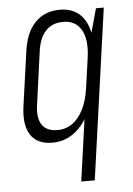

<svg xmlns="http://www.w3.org/2000/svg" viewBox="-52 -587 557 807"><g transform="rotate(-5 226.0 -183.5)"><path d="M152 7Q88 7 60 -35.5Q32 -78 44 -160L75 -380Q85 -462 125.5 -504.5Q166 -547 231 -547Q279 -547 310 -521.5Q341 -496 353 -448.5Q365 -401 355 -334L338 -209Q329 -143 303 -94.5Q277 -46 238.5 -19.5Q200 7 152 7ZM178 -44Q213 -44 240.5 -63.5Q268 -83 286.5 -120Q305 -157 312 -207L330 -334Q341 -411 317 -453Q293 -495 240 -495Q195 -495 167.5 -466.5Q140 -438 132 -382L101 -157Q93 -102 112.5 -73Q132 -44 178 -44ZM416 -540 315 180H258L334 -363L383 -540Z"/></g></svg>

Font: Pathway Extreme Condensed Thin
Style: Italic
Weight: 250
Width: 3
Italic angle: -8°
Version: Version 1.001;gftools[0.9.26]